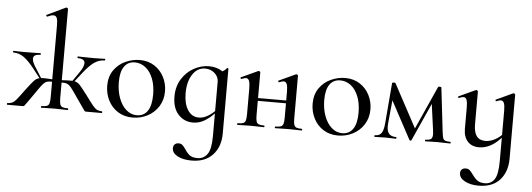

<svg xmlns="http://www.w3.org/2000/svg" viewBox="-59 -905 3785 1365"><g transform="rotate(5 1834.0 -222.0)"><path d="M680 0H568Q560 0 557 -3Q554 -6 537.5 -30.5Q521 -55 492 -96Q457 -147 444 -163Q431 -179 416.5 -185.5Q402 -192 376 -191V-81Q376 -51 380.5 -36.5Q385 -22 397.5 -17Q410 -12 437 -12Q439 -12 439 -6Q439 0 437 0Q410 0 395 -1L342 -2L289 -1Q274 0 247 0Q245 0 245 -6Q245 -12 247 -12Q274 -12 286.5 -17Q299 -22 303.5 -36.5Q308 -51 308 -81V-191Q281 -192 267 -185.5Q253 -179 239.5 -162.5Q226 -146 192 -96L145 -29Q129 -7 126 -3.5Q123 0 115 0H4Q2 0 2 -6Q2 -12 4 -12Q35 -13 51.5 -27Q68 -41 94 -77L123 -116Q163 -169 179 -186Q195 -203 217 -208L171 -267Q127 -324 92 -349Q57 -374 16 -374Q13 -374 13 -380Q13 -386 16 -386Q33 -386 43 -385L93 -384L171 -385Q185 -386 209 -386Q211 -386 211 -380Q211 -374 209 -374Q158 -374 158 -342Q158 -317 191 -269L228 -210Q234 -211 246 -211L277 -210Q295 -208 308 -208V-595Q308 -631 301 -646.5Q294 -662 277 -662Q260 -662 234 -649H233Q229 -649 226.5 -654Q224 -659 228 -661L362 -725H364Q368 -725 372 -721.5Q376 -718 376 -715V-208Q430 -211 452 -210L493 -269Q526 -315 526 -342Q526 -374 475 -374Q473 -374 473 -380Q473 -386 475 -386Q499 -386 513 -385L591 -384L641 -385Q651 -386 669 -386Q671 -386 671 -380Q671 -374 669 -374Q627 -374 592 -349Q557 -324 513 -267L467 -208Q489 -203 505 -186Q521 -169 561 -116L590 -77Q616 -41 632.5 -27Q649 -13 680 -12Q682 -12 682 -6Q682 0 680 0Z M701 -198Q701 -263 733 -308.5Q765 -354 815 -376.5Q865 -399 917 -399Q977 -399 1021.5 -370Q1066 -341 1090 -293.5Q1114 -246 1114 -192Q1114 -131 1084.5 -84.5Q1055 -38 1006 -12.5Q957 13 900 13Q840 13 795 -15.5Q750 -44 725.5 -92.5Q701 -141 701 -198ZM1032 -162Q1032 -227 1012.5 -276.5Q993 -326 959 -352.5Q925 -379 883 -379Q834 -379 807.5 -341.5Q781 -304 781 -231Q781 -168 800 -116.5Q819 -65 852.5 -35.5Q886 -6 928 -6Q978 -6 1005 -45Q1032 -84 1032 -162Z M1542 -397Q1544 -397 1546.5 -395.5Q1549 -394 1549 -393V70Q1549 165 1495 223Q1441 281 1345 281Q1283 281 1244 260Q1205 239 1205 205Q1205 186 1216 176.5Q1227 167 1242 167Q1260 167 1270.5 176.5Q1281 186 1294 205Q1311 232 1329.5 246Q1348 260 1385 260Q1428 260 1454.5 224.5Q1481 189 1481 94V-67Q1446 -31 1409.5 -10Q1373 11 1330 11Q1268 11 1226 -34.5Q1184 -80 1184 -162Q1184 -234 1217.5 -287.5Q1251 -341 1303.5 -369.5Q1356 -398 1411 -398Q1466 -398 1508 -370Q1526 -379 1539 -396Q1540 -397 1542 -397ZM1481 -84V-292Q1481 -329 1452.5 -354Q1424 -379 1385 -379Q1329 -379 1295 -327Q1261 -275 1261 -193Q1261 -118 1290 -73Q1319 -28 1369 -28Q1423 -28 1481 -84Z M2106 0Q2080 0 2066 -1L2013 -2L1958 -1Q1943 0 1917 0Q1914 0 1914 -6Q1914 -12 1917 -12Q1944 -12 1956.5 -17Q1969 -22 1973.5 -36.5Q1978 -51 1978 -81V-183H1777V-81Q1777 -51 1781.5 -36.5Q1786 -22 1798.5 -17Q1811 -12 1837 -12Q1840 -12 1840 -6Q1840 0 1837 0Q1811 0 1797 -1L1744 -2L1690 -1Q1675 0 1648 0Q1645 0 1645 -6Q1645 -12 1648 -12Q1675 -12 1687.5 -17Q1700 -22 1704.5 -36.5Q1709 -51 1709 -81V-265Q1709 -303 1702 -320Q1695 -337 1679 -337Q1671 -337 1648 -328H1646Q1642 -328 1640.5 -333Q1639 -338 1642 -339L1761 -394L1765 -395Q1769 -395 1773 -392Q1777 -389 1777 -386V-203H1978V-265Q1978 -303 1971 -320Q1964 -337 1948 -337Q1940 -337 1917 -328H1915Q1911 -328 1909.5 -333Q1908 -338 1911 -339L2030 -394L2034 -395Q2038 -395 2042 -392Q2046 -389 2046 -386V-81Q2046 -51 2050.5 -36.5Q2055 -22 2067.5 -17Q2080 -12 2106 -12Q2109 -12 2109 -6Q2109 0 2106 0Z M2167 -198Q2167 -263 2199 -308.5Q2231 -354 2281 -376.5Q2331 -399 2383 -399Q2443 -399 2487.5 -370Q2532 -341 2556 -293.5Q2580 -246 2580 -192Q2580 -131 2550.5 -84.5Q2521 -38 2472 -12.5Q2423 13 2366 13Q2306 13 2261 -15.5Q2216 -44 2191.5 -92.5Q2167 -141 2167 -198ZM2498 -162Q2498 -227 2478.5 -276.5Q2459 -326 2425 -352.5Q2391 -379 2349 -379Q2300 -379 2273.5 -341.5Q2247 -304 2247 -231Q2247 -168 2266 -116.5Q2285 -65 2318.5 -35.5Q2352 -6 2394 -6Q2444 -6 2471 -45Q2498 -84 2498 -162Z M3166 0Q3139 0 3124 -1L3072 -2L3023 -1Q3010 0 2988 0Q2986 0 2986 -6Q2986 -12 2988 -12Q3016 -12 3027.5 -20.5Q3039 -29 3039 -55Q3039 -61 3037 -79L3011 -269L2890 0Q2889 4 2883 4Q2876 4 2875 0L2730 -270L2714 -104Q2713 -96 2713 -83Q2713 -46 2729.5 -29Q2746 -12 2779 -12Q2782 -12 2782 -6Q2782 0 2779 0Q2757 0 2745 -1L2703 -2L2661 -1Q2649 0 2627 0Q2624 0 2624 -6Q2624 -12 2627 -12Q2660 -12 2674.5 -33Q2689 -54 2693 -104L2717 -391Q2717 -394 2721.5 -395.5Q2726 -397 2731 -397Q2738 -397 2741 -394L2907 -85L3045 -392Q3048 -396 3055 -396Q3069 -396 3069 -390L3105 -81Q3109 -48 3113 -35Q3117 -22 3128.5 -17Q3140 -12 3166 -12Q3169 -12 3169 -6Q3169 0 3166 0Z M3596 -386V70Q3596 165 3543.5 223Q3491 281 3392 281Q3334 281 3294 259.5Q3254 238 3254 203Q3254 186 3264.5 176.5Q3275 167 3292 167Q3309 167 3320 176.5Q3331 186 3344 205Q3362 231 3381.5 245.5Q3401 260 3436 260Q3479 260 3503.5 225Q3528 190 3528 94V-73Q3455 9 3371 9Q3320 9 3290.5 -23.5Q3261 -56 3261 -114V-265Q3261 -303 3254.5 -320Q3248 -337 3232 -337Q3219 -337 3200 -328H3198Q3195 -328 3193.5 -333Q3192 -338 3195 -339L3314 -394L3318 -395Q3321 -395 3325.5 -392Q3330 -389 3330 -386V-153Q3330 -95 3350.5 -67.5Q3371 -40 3413 -40Q3442 -40 3472.5 -54Q3503 -68 3528 -93V-265Q3528 -303 3521 -320Q3514 -337 3498 -337Q3487 -337 3467 -328H3465Q3462 -328 3460.5 -333Q3459 -338 3462 -339L3580 -394L3584 -395Q3588 -395 3592 -392Q3596 -389 3596 -386Z"/></g></svg>

Font: Cormorant Infant Medium
Style: Regular
Weight: 500
Designer: Christian Thalmann (Catharsis Fonts)
Version: Version 3.000